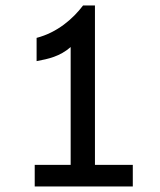

<svg xmlns="http://www.w3.org/2000/svg" viewBox="-20 -674 577 694"><path d="M323.2 -78.1V-654.3H280.3C244.1 -606.4 187.5 -556.6 112.3 -537.1V-453.1C154.3 -460.9 196.3 -469.7 235.4 -503.9V-78.1H105.5V0H460V-78.1Z"/></svg>

Font: Sen-gleads
Style: Regular
Weight: 400
Designer: Kosal Sen, Philatype
Foundry: Philatype
Version: Version 1.004; ttfautohint (v1.8.3)